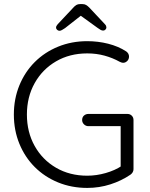

<svg xmlns="http://www.w3.org/2000/svg" viewBox="-20 -912 735 942"><path d="M408 10Q331 10 265 -17Q199 -44 150.5 -92.5Q102 -141 75 -207Q48 -273 48 -350Q48 -427 75 -493Q102 -559 150.5 -607.5Q199 -656 265 -683Q331 -710 408 -710Q461 -710 510.5 -697.5Q560 -685 599 -660Q606 -655 609.5 -648.5Q613 -642 613 -635Q613 -621 604 -612.5Q595 -604 585 -604Q580 -604 575.5 -605.5Q571 -607 567 -609Q533 -628 493 -639Q453 -650 408 -650Q322 -650 255 -611Q188 -572 150 -504Q112 -436 112 -350Q112 -264 150 -196Q188 -128 255 -89Q322 -50 408 -50Q453 -50 498.5 -63Q544 -76 577 -98L572 -77V-307L587 -293H414Q401 -293 392 -302Q383 -311 383 -323Q383 -337 392 -345Q401 -353 414 -353H605Q618 -353 626.5 -344.5Q635 -336 635 -323V-82Q635 -74 631 -67Q627 -60 620 -55Q576 -25 521.5 -7.5Q467 10 408 10ZM387 -843 299 -774Q291 -769 284.5 -765Q278 -761 272 -761Q265 -761 260 -766Q255 -771 255 -776Q255 -781 257 -784.5Q259 -788 263 -793L340 -875Q347 -883 354.5 -887.5Q362 -892 373 -892H384Q395 -892 402.5 -887.5Q410 -883 418 -875L494 -794Q499 -789 500.5 -785Q502 -781 502 -777Q502 -772 497.5 -767Q493 -762 486 -762Q480 -762 473.5 -765.5Q467 -769 459 -775L369 -840Z"/></svg>

Font: Quicksand Light
Style: Regular
Weight: 400
Version: Version 3.004